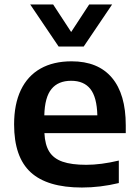

<svg xmlns="http://www.w3.org/2000/svg" viewBox="-20 -828 618 858"><path d="M542 -233H178.5Q181 -181 200.2 -150.2Q219.5 -119.5 259.5 -105.5Q299.5 -91.5 365.5 -91.5Q431 -91.5 511 -110.5V-10Q428 10 346 10Q191.5 10 117.2 -58Q43 -126 43 -272Q43 -362.5 73.2 -425.8Q103.5 -489 161 -521.5Q218.5 -554 300 -554Q418 -554 480 -480.8Q542 -407.5 542 -268ZM178 -312.5H415Q413 -393.5 384 -430.2Q355 -467 298 -467Q240 -467 210 -430.2Q180 -393.5 178 -312.5ZM378.5 -808H481L354 -620H242L115 -808H217.5L298 -685Z"/></svg>

Font: Encode Sans Semi Expanded SmBd
Style: Regular
Weight: 600
Width: 6
Designer: Multiple Designers
Foundry: Impallari Type
Version: Version 2.000